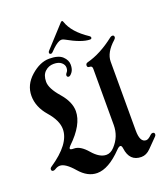

<svg xmlns="http://www.w3.org/2000/svg" viewBox="-181 -1009 970 1128"><g transform="rotate(-20 304.5 -445.0)"><path d="M0 0ZM205.1 -752Q205.1 -756.8 210.4 -762.7L332 -895.5Q336.4 -900.4 340.6 -900.4Q344.7 -900.4 347.2 -893.1Q370.6 -822.3 462.4 -761.7Q469.7 -756.8 469.7 -751Q469.7 -741.7 459.5 -741.7Q408.7 -741.7 319.8 -792Q308.6 -798.3 301 -798.3Q293.5 -798.3 286.1 -795.4Q262.7 -785.6 227.5 -748.5Q221.2 -741.7 215.8 -741.7Q205.1 -741.7 205.1 -752ZM-18.6 -103.5Q-18.6 -111.3 -9.8 -117.2Q128.9 -210 128.9 -302.2Q128.9 -356 75.4 -417.2Q22 -478.5 22 -547.9Q22 -617.2 79.3 -667.7Q136.7 -718.3 194.1 -718.3Q251.5 -718.3 276.6 -694.6Q301.8 -670.9 301.8 -641.8Q301.8 -612.8 289.1 -596.2Q276.4 -579.6 267.6 -579.6Q255.9 -579.6 255.9 -592.3Q255.9 -598.6 264.2 -607.9Q272.5 -617.2 272.5 -634.8Q272.5 -652.3 256.1 -666.5Q239.7 -680.7 208.3 -680.7Q176.8 -680.7 154.1 -659.4Q131.3 -638.2 131.3 -596.4Q131.3 -554.7 184.1 -494.1Q236.8 -433.6 236.8 -376Q236.8 -291.5 137.7 -196.8Q127.4 -187 127.4 -179.7Q127.4 -172.4 151.9 -172.4Q190.4 -172.4 233.4 -122.3Q276.4 -72.3 318.4 -72.3Q345.2 -72.3 368.2 -97.2Q418 -150.4 418 -222.7V-574.2Q418 -591.8 402.6 -591.8Q387.2 -591.8 387.2 -604.7Q387.2 -617.7 400.4 -621.1Q485.8 -643.1 574.7 -712.9Q581.5 -718.3 588.4 -718.3Q600.1 -718.3 600.1 -706.5Q600.1 -698.7 591.8 -691.4Q528.3 -635.3 528.3 -578.1V-147.5Q528.3 -73.2 567.4 -73.2Q581.1 -73.2 601.6 -93.8Q608.4 -100.6 615.7 -100.6Q628.4 -100.6 628.4 -87.9Q628.4 -81.5 622.6 -75.7L564.9 -17.1Q538.6 9.8 507.3 9.8Q433.6 9.8 422.9 -74.2Q420.4 -93.3 411.4 -93.3Q402.3 -93.3 388.2 -78.6Q302.7 9.8 231.4 9.8Q171.9 9.8 122.1 -48.1Q72.3 -106 38.1 -106Q22.5 -106 6.8 -95.7Q0 -91.3 -6.8 -91.3Q-18.6 -91.3 -18.6 -103.5Z"/></g></svg>

Font: UnifrakturMaguntia
Style: Book
Weight: 400
Designer: j. 'mach' wust, Gerrit Ansmann, Georg Duffner, based on a font by Peter Wiegel, original typeface by Carl Albert Fahrenw
Version: Version 2017-03-19